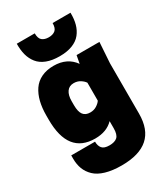

<svg xmlns="http://www.w3.org/2000/svg" viewBox="-237 -887 1058 1208"><g transform="rotate(-30 292.5 -283.0)"><path d="M352.1 -15.1V-65.9Q303.7 -16.1 220.2 -16.1Q24.9 -16.1 24.9 -265.1V-294.9Q24.9 -350.6 35.9 -395.3Q46.9 -439.9 69.8 -473.6Q92.8 -507.3 130.9 -525.6Q168.9 -543.9 220.2 -543.9Q318.4 -543.9 369.1 -472.2L379.9 -529.8H545.9L536.1 -379.9V-15.1Q536.1 100.6 472.2 157.2Q408.2 213.9 279.8 213.9Q212.9 213.9 164.3 199.5Q115.7 185.1 88.1 158.4Q60.5 131.8 47.9 98.6Q35.2 65.4 35.2 23.9V0H208Q208 30.3 222.7 48.1Q237.3 65.9 275.9 65.9Q314.9 65.9 333.5 48.6Q352.1 31.2 352.1 -15.1ZM89.8 -779.8H220.2Q220.2 -742.2 238 -728Q255.9 -713.9 285.2 -713.9Q314.5 -713.9 332.3 -728Q350.1 -742.2 350.1 -779.8H480Q481 -734.4 471.2 -698.2Q461.4 -662.1 439.2 -634.3Q417 -606.4 378.2 -591.3Q339.4 -576.2 285.2 -576.2Q231 -576.2 191.9 -591.3Q152.8 -606.4 130.6 -634.3Q108.4 -662.1 98.6 -698.2Q88.9 -734.4 89.8 -779.8ZM352.1 -345.2Q342.3 -360.4 322 -373.3Q301.8 -386.2 274.9 -386.2Q242.2 -386.2 225.1 -361.8Q208 -337.4 208 -294.9V-265.1Q208 -217.3 224.4 -195.6Q240.7 -173.8 274.9 -173.8Q301.8 -173.8 322 -186.8Q342.3 -199.7 352.1 -214.8Z"/></g></svg>

Font: Cooper Hewitt
Style: Heavy
Weight: 713
Designer: Village Type and Design LLC
Foundry: Cooper Hewitt Smithsonian Design Museum
Version: 1.000